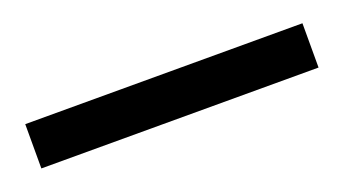

<svg xmlns="http://www.w3.org/2000/svg" viewBox="-24 -733 394 220"><g transform="rotate(-20 172.5 -623.0)"><path d="M4 -596V-650H342V-596Z"/></g></svg>

Font: DM Sans 10pt Light
Style: Regular
Weight: 300
Version: Version 4.004;gftools[0.9.30]